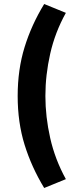

<svg xmlns="http://www.w3.org/2000/svg" viewBox="-20 -756 400 956"><path d="M200 180Q137 76 102.5 -35Q68 -146 68 -278Q68 -410 102.5 -521.5Q137 -633 200 -736L308 -692Q254 -595 230 -488.5Q206 -382 206 -278Q206 -175 230 -68.5Q254 38 308 136Z"/></svg>

Font: Source Sans 3 ExtraLight Black
Style: Regular
Weight: 900
Version: Version 3.052;hotconv 1.1.0;makeotfexe 2.6.0